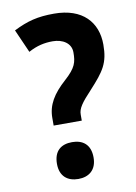

<svg xmlns="http://www.w3.org/2000/svg" viewBox="-84 -830 600 847"><g transform="rotate(-10 216.0 -406.5)"><path d="M218 -775C144 -775 98 -763 36 -732L82 -628C120 -649 155 -656 191 -656C235 -656 273 -634 273 -592C273 -548 267 -524 216 -478C159 -427 131 -381 131 -323V-289H257V-316C257 -343 273 -366 320 -416C385 -487 409 -520 409 -603C409 -703 346 -775 218 -775ZM198 -38C245 -38 280 -64 280 -120C280 -179 245 -203 198 -203C149 -203 116 -178 116 -120C116 -64 150 -38 198 -38Z"/></g></svg>

Font: Noto Sans Tamil UI SemiCondensed
Style: Bold
Weight: 700
Width: 4
Designer: Jelle Bosma - Monotype Design Team
Foundry: Monotype Imaging Inc.
Version: Version 2.004